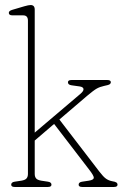

<svg xmlns="http://www.w3.org/2000/svg" viewBox="-20 -743 487 763"><path d="M38.5 0Q24.5 0 24.5 -9Q24.5 -19 38.5 -21L65 -25Q80 -27.5 85.5 -34Q91 -40.5 91 -52V-661Q91 -682 72 -682H29.5Q15 -682 15 -692Q15 -700 29 -704L76.5 -718Q94 -723 101.5 -723Q118 -723 118 -705V-216L299.5 -370Q313 -381.5 311.8 -389.5Q310.5 -397.5 296.5 -399.5L264.5 -404Q250 -406 250 -416Q250 -425 264 -425H406.5Q420.5 -425 420.5 -416Q420.5 -411.5 416 -408.2Q411.5 -405 393.5 -401.5Q377 -398 364.5 -391Q352 -384 326 -362L216 -268L374.5 -61.5Q390.5 -40.5 401.2 -33Q412 -25.5 425 -23Q438 -21 442.5 -17.8Q447 -14.5 447 -9Q447 0 433 0H306.5Q292.5 0 292.5 -9Q292.5 -19 306.5 -21L333 -25Q352 -28 352.8 -36.2Q353.5 -44.5 333.5 -70L195 -250.5L118 -184.5V-52Q118 -40.5 123.5 -34Q129 -27.5 144 -25L170.5 -21Q184.5 -19 184.5 -9Q184.5 0 170.5 0Z"/></svg>

Font: Fraunces 144pt S100 Thin
Style: Regular
Weight: 100
Version: Version 1.000; ttfautohint (v1.8.3)